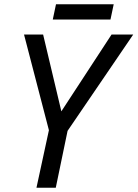

<svg xmlns="http://www.w3.org/2000/svg" viewBox="-20 -875 641 895"><path d="M150 0 208 -268 92 -714H181L266 -356L500 -714H601L295 -265L240 0ZM226 -784 241 -855H510L495 -784Z"/></svg>

Font: Manna Sans
Style: Italic
Weight: 400
Italic angle: -12°
Designer: Monotype Design Team
Foundry: Monotype Imaging Inc.
Version: Version 2.001.1; ttfautohint (v1.8.2)